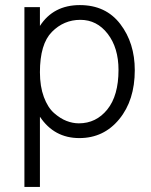

<svg xmlns="http://www.w3.org/2000/svg" viewBox="-20 -535 595 755"><path d="M290 -50C274 -50 257.8 -53.2 241.5 -59.5C225.2 -65.8 208.8 -76.2 192.5 -90.5C176.2 -104.8 162.8 -125.8 152.5 -153.5C142.2 -181.2 137 -213.7 137 -251C137 -325 152.7 -377.8 184 -409.5C215.3 -441.2 252.7 -457 296 -457C339.3 -457 375.2 -438.7 403.5 -402C431.8 -365.3 446 -318 446 -260C446 -192.7 431.3 -140.8 402 -104.5C372.7 -68.2 335.3 -50 290 -50ZM137 -507H76V200H137V-76C174.3 -20 226 8 292 8C356 8 408.3 -16.8 449 -66.5C489.7 -116.2 510 -180.3 510 -259C510 -330.3 491 -390.8 453 -440.5C415 -490.2 362 -515 294 -515C224.7 -515 172.3 -487.7 137 -433Z"/></svg>

Font: Hind Light
Style: Regular
Weight: 300
Designer: Manushi Parikh, Satya Rajpurohit
Foundry: Indian Type Foundry
Version: Version 1.201;PS 1.0;hotconv 1.0.78;makeotf.lib2.5.61930; tt